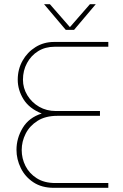

<svg xmlns="http://www.w3.org/2000/svg" viewBox="-20 -900 589 920"><path d="M238 0Q180 0 140 -26.5Q100 -53 79.5 -95Q59 -137 59 -182Q59 -238 89 -287.5Q119 -337 180 -356Q120 -380 92.5 -424.5Q65 -469 65 -518Q65 -568 88 -609Q111 -650 150.5 -674.5Q190 -699 239 -699H499V-676H242Q197 -676 163 -655Q129 -634 109.5 -598Q90 -562 90 -518Q90 -478 111 -443.5Q132 -409 167.5 -388.5Q203 -368 248 -368H459V-345H255Q198 -345 160 -321Q122 -297 103 -259.5Q84 -222 84 -181Q84 -141 102 -105Q120 -69 156 -46Q192 -23 245 -23H499V0ZM295 -757 191 -880H219L315 -770L411 -880H439L335 -757Z"/></svg>

Font: MuseoModerno Thin
Style: Regular
Weight: 100
Designer: Pablo Cosgaya, Héctor Gatti, Marcela Romero, and the Authors of The MuseoModerno Project.
Foundry: Omnibus-Type Team
Version: Version 1.003